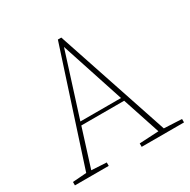

<svg xmlns="http://www.w3.org/2000/svg" viewBox="-155 -829 962 974"><g transform="rotate(-30 326.5 -342.0)"><path d="M315 -636 198 -267H436ZM12 0V-20L93 -26L307 -684H327L547 -25L651 -20V0H403V-20L516 -26L443 -247H192L122 -25L210 -20V0Z"/></g></svg>

Font: Source Serif Pro ExtraLight
Style: Regular
Weight: 200
Designer: Frank Grießhammer
Foundry: Adobe Systems Incorporated
Version: Version 3.001;hotconv 1.0.111;makeotfexe 2.5.65597